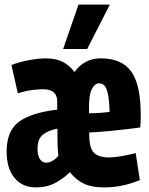

<svg xmlns="http://www.w3.org/2000/svg" viewBox="-20 -809 653 839"><path d="M137 10Q78 10 43.5 -31.5Q9 -73 9 -147Q9 -236 61.5 -276Q114 -316 230 -330V-366Q230 -419 168 -419Q151 -419 123 -416Q95 -413 58 -401L30 -525Q64 -538 105.5 -546Q147 -554 180 -554Q223 -554 252.5 -539.5Q282 -525 305 -495H306Q349 -554 420 -554Q512 -554 553.5 -496.5Q595 -439 595 -306Q595 -294 594.5 -278.5Q594 -263 593 -252Q571 -249 534 -244.5Q497 -240 454 -236Q411 -232 370 -230Q369 -225 370 -219Q370 -162 390.5 -141.5Q411 -121 457 -121Q478 -121 510 -126.5Q542 -132 573 -140L591 -22Q552 -6 513.5 2Q475 10 433 10Q382 10 347.5 -6Q313 -22 286 -56H285Q250 -23 215.5 -6.5Q181 10 137 10ZM369 -314Q392 -314 419 -316Q446 -318 459 -320Q457 -389 446.5 -417Q436 -445 413 -445Q394 -445 380.5 -418Q367 -391 369 -314ZM182 -98Q196 -98 211 -107Q226 -116 235 -129Q233 -146 232 -167.5Q231 -189 231 -213Q231 -221 231 -230Q231 -239 231 -247Q190 -239 167 -220Q144 -201 144 -160Q144 -129 154.5 -113.5Q165 -98 182 -98ZM256 -595 323 -789H460L361 -595Z"/></svg>

Font: Georama Condensed
Style: Bold
Weight: 700
Width: 3
Designer: Jean-Baptiste Levee
Foundry: Production Type
Version: Version 1.000